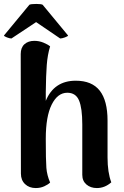

<svg xmlns="http://www.w3.org/2000/svg" viewBox="-38 -939 628 973"><path d="M526 -15Q493 14 453 14Q421 14 400 -4Q379 -22 379 -53V-308Q379 -391 362.5 -430Q346 -469 303 -469Q254 -469 224 -409Q194 -349 194 -236Q194 -126 197 -88.5Q200 -51 216 -14Q206 -4 186.5 5Q167 14 143 14Q110 14 89 -6Q68 -26 68 -59L67 -665Q67 -698 86 -715Q105 -732 136 -732Q160 -732 182 -723Q204 -714 216 -704Q203 -662 199 -610Q195 -558 194 -472V-428Q236 -530 346 -530Q428 -530 467.5 -479.5Q507 -429 507 -328V-141Q507 -65 526 -15ZM-18 -759 111 -915Q119 -919 146 -919Q170 -919 178 -915L307 -759Q306 -755 291 -749.5Q276 -744 267 -744L145 -827L20 -744Q11 -744 -3 -749.5Q-17 -755 -18 -759Z"/></svg>

Font: Arima Madurai Black
Style: Regular
Weight: 900
Designer: Joana Correia and Natanael Gama
Foundry: NDISCOVER
Version: Version 1.019